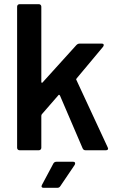

<svg xmlns="http://www.w3.org/2000/svg" viewBox="-20 -720 562 920"><path d="M166 0C173 0 178 -5 178 -12V-165C178 -167 179 -169 180 -172L260 -264C261 -265 262 -266 263 -266C265 -265 266 -264 267 -263L376 -9C379 -3 383 0 390 0H487C494 0 498 -3 498 -8C498 -9 497 -11 496 -14L346 -337C345 -338 345 -339 345 -340C345 -341 346 -343 347 -344L474 -496C476 -499 477 -502 477 -504C477 -509 474 -511 467 -511H361C356 -511 351 -509 346 -504L184 -325C183 -324 182 -323 181 -323C179 -324 178 -325 178 -327V-688C178 -695 173 -700 166 -700H74C67 -700 62 -695 62 -688V-12C62 -5 67 0 74 0ZM255 180C261 180 266 177 269 172L338 70C339 67 340 65 340 63C340 60 339 55 330 55H251C244 55 239 58 236 63L181 166C180 169 179 171 179 172C179 175 180 180 189 180Z"/></svg>

Font: Barlow SemiBold Numbers
Style: Regular
Weight: 600
Designer: Jeremy Tribby
Foundry: Tribby Type
Version: Version 1.408